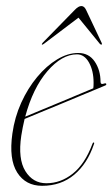

<svg xmlns="http://www.w3.org/2000/svg" viewBox="-20 -608 372 636"><path d="M291 -130Q269.5 -66 225.8 -29.2Q182 7.5 119.5 7.5Q65 7.5 37 -36.5Q9 -80.5 21 -165.5Q28.5 -219.5 50.2 -267.5Q72 -315.5 103 -352.8Q134 -390 169.2 -411.2Q204.5 -432.5 239 -432.5Q274.5 -432.5 293.8 -404Q313 -375.5 313 -337Q313 -326.5 326 -331.5Q330.5 -333 332 -330Q333 -327 329 -325Q326 -323.5 304 -314.5Q282 -305.5 249.2 -291.8Q216.5 -278 180.2 -263Q144 -248 112.2 -235Q80.5 -222 61.5 -214Q55 -187 50.5 -158.5Q39 -81.5 64 -41.2Q89 -1 133.5 -1Q181 -1 221 -32.8Q261 -64.5 286 -131Q287.5 -136 290 -136Q293.5 -136 291 -130ZM235 -428Q185 -428 137 -372.2Q89 -316.5 63.5 -221.5Q84 -230 117 -243.8Q150 -257.5 185.5 -272.2Q221 -287 249.5 -299Q278 -311 289 -315.5Q290 -321 290 -334Q290 -373.5 274.8 -400.8Q259.5 -428 235 -428ZM287 -310Q287 -310 287 -310.5ZM316.5 -460.5Q315 -459 311 -462.5L240 -549.5L125 -462.5Q120 -459 118.5 -460.5Q118 -462 121.5 -466.5L228 -575.5Q240 -588 249.5 -588Q259 -588 265 -575.5L316.5 -466.5Q319 -462 316.5 -460.5Z"/></svg>

Font: Fraunces 144pt S000 Thin
Style: Italic
Weight: 100
Italic angle: -16°
Version: Version 1.000; ttfautohint (v1.8.3)